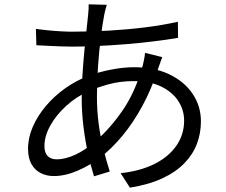

<svg xmlns="http://www.w3.org/2000/svg" viewBox="-20 -814 1040 884"><path d="M471.6 -791.9Q468.4 -782.8 465.5 -770.3Q462.6 -757.9 460.2 -747.3Q452.1 -705.6 444.2 -642.8Q436.3 -579.9 431.3 -508.4Q426.3 -437 426.3 -368.2Q426.3 -303.8 434.5 -242.7Q442.7 -181.6 456.5 -126.5Q470.2 -71.4 485.4 -24.3L412.9 -2.2Q398.5 -47.2 385.4 -106.5Q372.3 -165.7 364.2 -231.3Q356.2 -297 356.2 -360.1Q356.2 -411.8 359.5 -466Q362.8 -520.2 367.7 -571.8Q372.6 -623.5 377.5 -668.4Q382.4 -713.3 385.8 -746Q387.2 -759.1 387.9 -772.1Q388.5 -785.1 388.2 -794ZM310.4 -668.1Q398.4 -668.1 484.3 -673.2Q570.1 -678.2 649.8 -688.2Q729.5 -698.2 798.9 -713.9L799.9 -639.6Q745.6 -630.6 683.5 -623.1Q621.4 -615.6 556.3 -610.3Q491.1 -605 428 -602.2Q364.9 -599.3 309.1 -599.3Q288 -599.3 257.9 -600.5Q227.7 -601.7 198 -603.2Q168.2 -604.7 147.5 -605.7L145.3 -680.9Q162.7 -678.3 193.7 -675.1Q224.6 -671.9 257 -670Q289.4 -668.1 310.4 -668.1ZM727.2 -550.9Q724.5 -544.5 720.8 -534.2Q717.2 -523.8 713.4 -513.3Q709.7 -502.7 706.9 -494.4Q677 -402.4 635.2 -325.7Q593.4 -249 544.3 -189.7Q495.2 -130.4 442.8 -89.9Q394.5 -52.7 337.3 -28.1Q280.1 -3.4 227.4 -3.4Q194.9 -3.4 167.7 -17Q140.5 -30.6 124.8 -58.6Q109.1 -86.5 109.1 -128.7Q109.1 -180.3 131.1 -230.5Q153.1 -280.8 191.3 -326.1Q229.6 -371.3 279.3 -406.8Q328.9 -442.3 384.8 -463.7Q434.4 -482.5 491.5 -493.5Q548.5 -504.5 597.3 -504.5Q692.2 -504.5 761 -471.1Q829.8 -437.7 867.4 -381.3Q905.1 -324.9 905.1 -254.7Q905.1 -201 886.7 -152Q868.2 -102.9 828.7 -62.3Q789.2 -21.6 727.2 7.2Q665.2 36 578.2 50L535.4 -16.6Q625.6 -26.4 691 -59Q756.3 -91.7 792 -143Q827.7 -194.2 827.7 -258.6Q827.7 -307.8 800.8 -348.9Q773.9 -390.1 722.5 -415.4Q671.1 -440.6 596.1 -440.6Q533 -440.6 479.5 -425.8Q426 -410.9 388 -393.9Q331.6 -369 285.3 -327Q239 -285 211.8 -236.2Q184.6 -187.5 184.6 -141.6Q184.6 -110.8 199.4 -95.6Q214.2 -80.3 241.7 -80.3Q279.1 -80.3 325.8 -101.3Q372.5 -122.4 420.8 -164.8Q487.7 -223 545.4 -306.9Q603.2 -390.9 637.3 -512.9Q639.4 -520.7 641.4 -530.8Q643.4 -541 645.5 -551.9Q647.5 -562.9 647.9 -570.6Z"/></svg>

Font: Shanggu Sans SC VF
Style: Regular
Weight: 250
Designer: GuiWonder
Version: Version 1.021